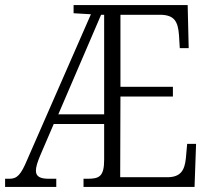

<svg xmlns="http://www.w3.org/2000/svg" viewBox="-22 -734 828 754"><path d="M-2 0H199V-32H170C135 -32 119 -41 119 -64C119 -78 125 -98 137 -126L189 -247H387V-107C387 -41 368 -32 322 -32H306V0H742L748 -169H713L708 -113C703 -65 688 -38 634 -38H450L451 -355H657V-393H451V-676H608C662 -675 677 -651 681 -595L684 -545H719L715 -714H267V-682L335 -678L85 -107C60 -47 45 -32 15 -32H-2ZM207 -285 375 -676H387V-285Z"/></svg>

Font: Noto Serif Hebrew Condensed Light
Style: Regular
Weight: 300
Width: 3
Designer: Monotype Design Team
Foundry: Monotype Imaging Inc.
Version: Version 2.004